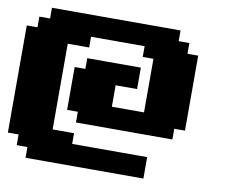

<svg xmlns="http://www.w3.org/2000/svg" viewBox="-91 -864 1306 1103"><g transform="rotate(10 562.5 -312.5)"><path d="M125 125H812.5V0H375V-62.5H250V-562.5H375V-625H687.5V-562.5H750V-250H562.5V-375H687.5V-500H375V-437.5H312.5V-187.5H375V-125H937.5V-187.5H1000V-625H937.5V-687.5H875V-750H125V-687.5H62.5V-625H0V0H62.5V62.5H125Z"/></g></svg>

Font: Faithful 32x
Style: Bold
Weight: 400
Foundry: Faithful Resource Pack
Version: Version 1.0; January 27, 2023